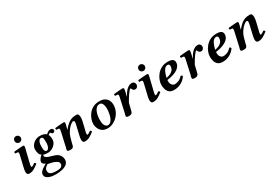

<svg xmlns="http://www.w3.org/2000/svg" viewBox="68 -1767 4530 3140"><g transform="rotate(-30 2333.0 -196.5)"><path d="M288 -320 243 -134Q240 -123 237 -108.5Q234 -94 234 -83Q234 -66 244 -66Q252 -66 270.5 -75.5Q289 -85 307 -100Q318 -100 324.5 -92.5Q331 -85 333 -74Q283 -33 242.5 -11.5Q202 10 155 10Q130 10 120 -6Q110 -22 110 -46Q110 -64 113.5 -84Q117 -104 122 -125L167 -316Q172 -337 174 -348.5Q176 -360 176 -367Q176 -375 171.5 -380.5Q167 -386 158 -387L118 -390Q114 -397 114 -407Q114 -417 119 -423Q143 -426 176.5 -429Q210 -432 241 -434Q272 -436 288 -436Q309 -436 309 -415Q309 -402 302 -375.5Q295 -349 288 -320ZM208 -571Q208 -596 225 -613.5Q242 -631 267 -631Q292 -631 309.5 -613.5Q327 -596 327 -571Q327 -546 309.5 -528.5Q292 -511 267 -511Q242 -511 225 -528.5Q208 -546 208 -571Z M761 -291Q761 -245 734.5 -209Q708 -173 668.5 -152.5Q629 -132 589 -132Q568 -132 542.5 -135Q517 -138 505 -145Q491 -118 510 -100Q529 -82 567.5 -69.5Q606 -57 651 -44Q712 -27 742.5 12Q773 51 773 100Q773 149 739.5 179.5Q706 210 650 224Q594 238 525 238Q495 238 461.5 233.5Q428 229 398.5 217.5Q369 206 351 186Q333 166 333 136Q333 106 355.5 81Q378 56 410 36Q442 16 468 2Q437 -9 424.5 -26Q412 -43 412 -56Q412 -79 430 -106Q448 -133 480 -161Q449 -178 439.5 -214Q430 -250 430 -283Q430 -323 453.5 -358.5Q477 -394 517 -416.5Q557 -439 606 -439Q639 -439 673.5 -430Q708 -421 724 -401Q750 -425 770.5 -435.5Q791 -446 812 -446Q836 -446 847.5 -432.5Q859 -419 859 -405Q859 -390 846.5 -380Q834 -370 820 -370Q807 -370 802 -376.5Q797 -383 793 -389Q791 -393 788 -396Q785 -399 778 -399Q773 -399 762.5 -394Q752 -389 741 -378Q752 -364 756.5 -337.5Q761 -311 761 -291ZM647 -291Q647 -342 642 -370.5Q637 -399 605 -399Q577 -399 560.5 -364.5Q544 -330 544 -282Q544 -258 545.5 -232.5Q547 -207 557 -189.5Q567 -172 590 -172Q606 -172 619 -189Q632 -206 639.5 -233Q647 -260 647 -291ZM487 23Q475 32 459 43.5Q443 55 431.5 72Q420 89 420 113Q420 154 451 174.5Q482 195 566 195Q632 195 655 175Q678 155 678 127Q678 101 664 87Q650 73 608 54Q592 46 566.5 40Q541 34 518.5 29.5Q496 25 487 23Z M1174 -125 1209 -275Q1215 -300 1219.5 -322.5Q1224 -345 1220.5 -359.5Q1217 -374 1197 -374Q1181 -374 1146 -345.5Q1111 -317 1074 -262Q1050 -226 1034 -176.5Q1018 -127 1005 -72Q1001 -55 997 -36Q993 -17 979.5 -3.5Q966 10 931 10Q892 10 883 2.5Q874 -5 874 -17Q874 -25 878.5 -41Q883 -57 887 -72L943 -321Q947 -339 948 -349.5Q949 -360 949 -367Q949 -375 946 -380.5Q943 -386 934 -387L894 -390Q890 -397 889 -407Q888 -417 893 -423Q917 -426 949 -429Q981 -432 1010.5 -434Q1040 -436 1056 -436Q1077 -436 1077 -415Q1077 -402 1069.5 -375.5Q1062 -349 1054 -320L1049 -301L1050 -300Q1096 -354 1133 -384.5Q1170 -415 1208 -427Q1246 -439 1295 -439Q1326 -439 1335.5 -414.5Q1345 -390 1342.5 -354Q1340 -318 1331 -283L1295 -134Q1292 -123 1289 -108.5Q1286 -94 1286 -83Q1286 -66 1296 -66Q1304 -66 1322.5 -75.5Q1341 -85 1359 -100Q1370 -100 1376.5 -92.5Q1383 -85 1385 -74Q1335 -33 1294.5 -11.5Q1254 10 1207 10Q1182 10 1172 -6Q1162 -22 1162 -46Q1162 -64 1165.5 -84Q1169 -104 1174 -125Z M1463 -165Q1463 -210 1480 -258.5Q1497 -307 1530.5 -349.5Q1564 -392 1615 -418Q1666 -444 1733 -444Q1785 -444 1819 -428.5Q1853 -413 1872.5 -388.5Q1892 -364 1900 -335Q1908 -306 1908 -279Q1908 -220 1885.5 -167.5Q1863 -115 1824 -75Q1785 -35 1736.5 -12.5Q1688 10 1637 10Q1583 10 1549 -9.5Q1515 -29 1496.5 -57.5Q1478 -86 1470.5 -115.5Q1463 -145 1463 -165ZM1589 -173Q1589 -112 1602.5 -81.5Q1616 -51 1633.5 -41.5Q1651 -32 1662 -32Q1691 -32 1712 -50.5Q1733 -69 1747 -98Q1761 -127 1769 -160Q1777 -193 1780.5 -223Q1784 -253 1784 -272Q1784 -303 1778 -332.5Q1772 -362 1757 -382Q1742 -402 1714 -402Q1678 -402 1653.5 -379Q1629 -356 1615 -320Q1601 -284 1595 -245Q1589 -206 1589 -173Z M2164 -285 2168 -284Q2201 -354 2247 -395Q2293 -436 2338 -436Q2371 -436 2385.5 -417.5Q2400 -399 2400 -380Q2400 -356 2385 -336.5Q2370 -317 2346 -317Q2319 -317 2303 -335Q2297 -341 2292 -355Q2287 -369 2279 -369Q2272 -369 2256.5 -352Q2241 -335 2221 -307Q2201 -279 2180.5 -245.5Q2160 -212 2142 -179L2116 -72Q2111 -52 2106 -33.5Q2101 -15 2086.5 -2.5Q2072 10 2040 10Q2004 10 1995.5 2.5Q1987 -5 1987 -17Q1987 -29 1991.5 -42.5Q1996 -56 2000 -72L2054 -316Q2059 -337 2060.5 -348.5Q2062 -360 2062 -367Q2062 -375 2057.5 -380.5Q2053 -386 2044 -387L2004 -390Q2000 -397 1999 -407Q1998 -417 2003 -423Q2027 -426 2059.5 -429Q2092 -432 2122 -434Q2152 -436 2168 -436Q2190 -436 2190 -411Q2190 -398 2184.5 -373.5Q2179 -349 2172 -320Z M2630 -320 2585 -134Q2582 -123 2579 -108.5Q2576 -94 2576 -83Q2576 -66 2586 -66Q2594 -66 2612.5 -75.5Q2631 -85 2649 -100Q2660 -100 2666.5 -92.5Q2673 -85 2675 -74Q2625 -33 2584.5 -11.5Q2544 10 2497 10Q2472 10 2462 -6Q2452 -22 2452 -46Q2452 -64 2455.5 -84Q2459 -104 2464 -125L2509 -316Q2514 -337 2516 -348.5Q2518 -360 2518 -367Q2518 -375 2513.5 -380.5Q2509 -386 2500 -387L2460 -390Q2456 -397 2456 -407Q2456 -417 2461 -423Q2485 -426 2518.5 -429Q2552 -432 2583 -434Q2614 -436 2630 -436Q2651 -436 2651 -415Q2651 -402 2644 -375.5Q2637 -349 2630 -320ZM2550 -571Q2550 -596 2567 -613.5Q2584 -631 2609 -631Q2634 -631 2651.5 -613.5Q2669 -596 2669 -571Q2669 -546 2651.5 -528.5Q2634 -511 2609 -511Q2584 -511 2567 -528.5Q2550 -546 2550 -571Z M3143 -369Q3143 -358 3139.5 -339.5Q3136 -321 3122.5 -299.5Q3109 -278 3080.5 -256Q3052 -234 3001.5 -215.5Q2951 -197 2873 -186Q2869 -140 2881.5 -113.5Q2894 -87 2912.5 -76.5Q2931 -66 2945 -66Q2972 -66 3011.5 -78.5Q3051 -91 3096 -139Q3107 -139 3115.5 -130.5Q3124 -122 3122 -110Q3079 -51 3020 -20.5Q2961 10 2893 10Q2835 10 2803.5 -15.5Q2772 -41 2759.5 -81.5Q2747 -122 2747 -165Q2747 -207 2765 -255.5Q2783 -304 2818 -347Q2853 -390 2905 -417Q2957 -444 3026 -444Q3074 -444 3099.5 -433Q3125 -422 3134 -404.5Q3143 -387 3143 -369ZM3032 -365Q3032 -384 3021 -392Q3010 -400 2993 -400Q2974 -400 2954 -385Q2934 -370 2915 -332Q2896 -294 2878 -224Q2915 -230 2950.5 -244.5Q2986 -259 3009 -288Q3032 -317 3032 -365Z M3408 -285 3412 -284Q3445 -354 3491 -395Q3537 -436 3582 -436Q3615 -436 3629.5 -417.5Q3644 -399 3644 -380Q3644 -356 3629 -336.5Q3614 -317 3590 -317Q3563 -317 3547 -335Q3541 -341 3536 -355Q3531 -369 3523 -369Q3516 -369 3500.5 -352Q3485 -335 3465 -307Q3445 -279 3424.5 -245.5Q3404 -212 3386 -179L3360 -72Q3355 -52 3350 -33.5Q3345 -15 3330.5 -2.5Q3316 10 3284 10Q3248 10 3239.5 2.5Q3231 -5 3231 -17Q3231 -29 3235.5 -42.5Q3240 -56 3244 -72L3298 -316Q3303 -337 3304.5 -348.5Q3306 -360 3306 -367Q3306 -375 3301.5 -380.5Q3297 -386 3288 -387L3248 -390Q3244 -397 3243 -407Q3242 -417 3247 -423Q3271 -426 3303.5 -429Q3336 -432 3366 -434Q3396 -436 3412 -436Q3434 -436 3434 -411Q3434 -398 3428.5 -373.5Q3423 -349 3416 -320Z M4061 -369Q4061 -358 4057.5 -339.5Q4054 -321 4040.5 -299.5Q4027 -278 3998.5 -256Q3970 -234 3919.5 -215.5Q3869 -197 3791 -186Q3787 -140 3799.5 -113.5Q3812 -87 3830.5 -76.5Q3849 -66 3863 -66Q3890 -66 3929.5 -78.5Q3969 -91 4014 -139Q4025 -139 4033.5 -130.5Q4042 -122 4040 -110Q3997 -51 3938 -20.5Q3879 10 3811 10Q3753 10 3721.5 -15.5Q3690 -41 3677.5 -81.5Q3665 -122 3665 -165Q3665 -207 3683 -255.5Q3701 -304 3736 -347Q3771 -390 3823 -417Q3875 -444 3944 -444Q3992 -444 4017.5 -433Q4043 -422 4052 -404.5Q4061 -387 4061 -369ZM3950 -365Q3950 -384 3939 -392Q3928 -400 3911 -400Q3892 -400 3872 -385Q3852 -370 3833 -332Q3814 -294 3796 -224Q3833 -230 3868.5 -244.5Q3904 -259 3927 -288Q3950 -317 3950 -365Z M4449 -125 4484 -275Q4490 -300 4494.5 -322.5Q4499 -345 4495.5 -359.5Q4492 -374 4472 -374Q4456 -374 4421 -345.5Q4386 -317 4349 -262Q4325 -226 4309 -176.5Q4293 -127 4280 -72Q4276 -55 4272 -36Q4268 -17 4254.5 -3.5Q4241 10 4206 10Q4167 10 4158 2.5Q4149 -5 4149 -17Q4149 -25 4153.5 -41Q4158 -57 4162 -72L4218 -321Q4222 -339 4223 -349.5Q4224 -360 4224 -367Q4224 -375 4221 -380.5Q4218 -386 4209 -387L4169 -390Q4165 -397 4164 -407Q4163 -417 4168 -423Q4192 -426 4224 -429Q4256 -432 4285.5 -434Q4315 -436 4331 -436Q4352 -436 4352 -415Q4352 -402 4344.5 -375.5Q4337 -349 4329 -320L4324 -301L4325 -300Q4371 -354 4408 -384.5Q4445 -415 4483 -427Q4521 -439 4570 -439Q4601 -439 4610.5 -414.5Q4620 -390 4617.5 -354Q4615 -318 4606 -283L4570 -134Q4567 -123 4564 -108.5Q4561 -94 4561 -83Q4561 -66 4571 -66Q4579 -66 4597.5 -75.5Q4616 -85 4634 -100Q4645 -100 4651.5 -92.5Q4658 -85 4660 -74Q4610 -33 4569.5 -11.5Q4529 10 4482 10Q4457 10 4447 -6Q4437 -22 4437 -46Q4437 -64 4440.5 -84Q4444 -104 4449 -125Z"/></g></svg>

Font: Libertinus Serif SemiBold
Style: Italic
Weight: 600
Italic angle: -11.5°
Designer: Philipp H. Poll, Khaled Hosny
Foundry: Caleb Maclennan
Version: Version 7.051;RELEASE